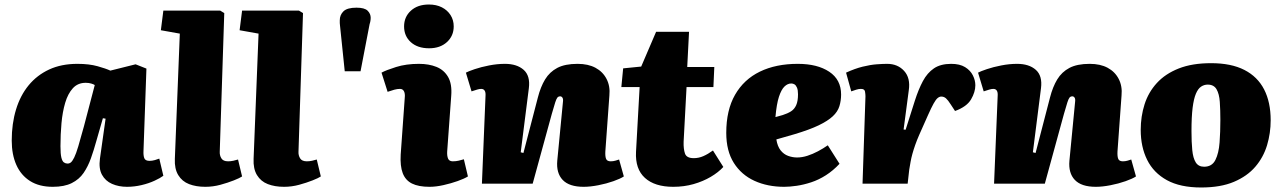

<svg xmlns="http://www.w3.org/2000/svg" viewBox="-20 -814 5685 851"><path d="M616 -145Q615 -125 619.5 -113Q624 -101 643 -101Q654 -101 666.5 -104.5Q679 -108 686 -111L704 -35Q691 -25 665 -13Q639 -1 607 6.5Q575 14 543 14Q506 14 476.5 1Q447 -12 432 -39.5Q417 -67 423 -111L448 -288L436 -290L407 -189Q396 -149 383 -112.5Q370 -76 350.5 -47.5Q331 -19 298 -2.5Q265 14 214 14Q154 14 113.5 -11.5Q73 -37 52.5 -83Q32 -129 32 -191Q32 -266 51 -328.5Q70 -391 107 -436Q144 -481 198 -506Q252 -531 323 -531Q375 -531 412.5 -520.5Q450 -510 469 -501L581 -529L629 -510ZM279 -89Q288 -89 294.5 -94.5Q301 -100 309 -116Q317 -132 327 -165.5Q337 -199 352 -254L400 -437Q396 -440 385 -443.5Q374 -447 360 -447Q325 -447 303 -423Q281 -399 269 -358.5Q257 -318 252.5 -268Q248 -218 248 -166Q248 -132 252 -115.5Q256 -99 263.5 -94Q271 -89 279 -89Z M777 -665 693 -680 704 -767H956L974 -756L954 -142Q953 -126 961 -112.5Q969 -99 991 -99Q1002 -99 1014 -101.5Q1026 -104 1035 -107L1053 -32Q1043 -25 1016.5 -14.5Q990 -4 957 5Q924 14 890 14Q849 14 818 2Q787 -10 770 -38Q753 -66 755 -110Z M1126 -665 1042 -680 1053 -767H1305L1323 -756L1303 -142Q1302 -126 1310 -112.5Q1318 -99 1340 -99Q1351 -99 1363 -101.5Q1375 -104 1384 -107L1402 -32Q1392 -25 1365.5 -14.5Q1339 -4 1306 5Q1273 14 1239 14Q1198 14 1167 2Q1136 -10 1119 -38Q1102 -66 1104 -110Z M1578 -498H1508L1487 -701Q1486 -707 1486 -711.5Q1486 -716 1486 -719Q1486 -722 1486 -724Q1486 -748 1502.5 -764Q1519 -780 1560 -780Q1596 -780 1609.5 -766.5Q1623 -753 1623 -735Q1623 -731 1622.5 -726.5Q1622 -722 1621 -717Q1620 -712 1618 -706Z M1774 -381Q1776 -399 1770.5 -409.5Q1765 -420 1753 -420Q1741 -420 1728 -416.5Q1715 -413 1698 -407L1671 -492Q1691 -503 1735.5 -517Q1780 -531 1837 -531Q1881 -531 1914.5 -517.5Q1948 -504 1966 -473Q1984 -442 1980 -390L1962 -142Q1961 -123 1966 -111Q1971 -99 1987 -99Q2001 -99 2013.5 -102Q2026 -105 2036 -108L2054 -32Q2038 -22 2008.5 -11.5Q1979 -1 1945.5 6.5Q1912 14 1884 14Q1835 14 1806 -0.5Q1777 -15 1765 -46.5Q1753 -78 1756 -129ZM1771 -697Q1771 -739 1801 -766.5Q1831 -794 1881 -794Q1914 -794 1938.5 -781.5Q1963 -769 1977 -747Q1991 -725 1991 -697Q1991 -655 1961 -627.5Q1931 -600 1882 -600Q1831 -600 1801 -627Q1771 -654 1771 -697Z M2745 -32Q2730 -22 2699 -11Q2668 0 2632 7Q2596 14 2567 14Q2503 14 2474 -16.5Q2445 -47 2450 -102L2475 -361Q2477 -375 2473 -381Q2469 -387 2463 -387Q2455 -387 2450.5 -381.5Q2446 -376 2441 -360.5Q2436 -345 2426 -310L2341 0H2116L2132 -390Q2133 -405 2128 -412.5Q2123 -420 2113 -420Q2105 -420 2095 -417Q2085 -414 2070 -409L2045 -492Q2056 -498 2084 -507.5Q2112 -517 2148 -524Q2184 -531 2218 -531Q2271 -531 2301 -504.5Q2331 -478 2324 -423L2288 -139L2300 -136L2364 -382Q2376 -429 2396 -462Q2416 -495 2450 -513Q2484 -531 2540 -531Q2587 -531 2619.5 -513.5Q2652 -496 2668.5 -464Q2685 -432 2681 -391L2663 -142Q2662 -120 2666.5 -109.5Q2671 -99 2687 -99Q2698 -99 2708 -102Q2718 -105 2724 -107Z M2742 -511 2822 -519 2888 -673H3034L3026 -517H3146L3142 -428H3023L3010 -186Q3009 -154 3016 -133.5Q3023 -113 3055 -113Q3077 -113 3097.5 -122Q3118 -131 3140 -147L3186 -74Q3164 -50 3130 -30Q3096 -10 3054 2Q3012 14 2964 14Q2882 14 2838.5 -25.5Q2795 -65 2799 -141L2815 -428H2734Z M3516 -531Q3603 -531 3655.5 -496Q3708 -461 3708 -395Q3708 -368 3700.5 -343.5Q3693 -319 3671 -298.5Q3649 -278 3608.5 -258.5Q3568 -239 3501 -219L3421 -196Q3426 -165 3440 -147.5Q3454 -130 3473.5 -123Q3493 -116 3513 -116Q3535 -116 3558.5 -123.5Q3582 -131 3605.5 -143.5Q3629 -156 3649 -170L3701 -88Q3673 -58 3641 -37.5Q3609 -17 3575.5 -6Q3542 5 3511 9.5Q3480 14 3456 14Q3382 14 3324 -12.5Q3266 -39 3232.5 -92Q3199 -145 3199 -225Q3199 -326 3238 -394Q3277 -462 3348 -496.5Q3419 -531 3516 -531ZM3517 -396Q3517 -415 3512.5 -425.5Q3508 -436 3501.5 -440Q3495 -444 3487 -444Q3471 -444 3457 -430.5Q3443 -417 3432.5 -385Q3422 -353 3417 -295L3449 -304Q3471 -311 3486 -320.5Q3501 -330 3509 -348Q3517 -366 3517 -396Z M3816 -387Q3816 -396 3814 -408Q3812 -420 3796 -420Q3786 -420 3775 -416.5Q3764 -413 3753 -409L3730 -492Q3769 -510 3803.5 -518.5Q3838 -527 3866 -529Q3894 -531 3912 -531Q3959 -531 3987.5 -499.5Q4016 -468 4008 -414L3985 -240L3994 -239L4035 -368Q4051 -418 4070.5 -454.5Q4090 -491 4119.5 -511Q4149 -531 4196 -531Q4234 -531 4257.5 -516.5Q4281 -502 4292 -480Q4303 -458 4303 -436Q4303 -406 4284 -373.5Q4265 -341 4213 -322L4194 -351Q4182 -370 4173 -378Q4164 -386 4152 -386Q4144 -386 4136 -379.5Q4128 -373 4118 -355Q4108 -337 4093.5 -304.5Q4079 -272 4055 -218Q4044 -193 4036.5 -171.5Q4029 -150 4024 -132Q4019 -114 4016 -97Q4013 -80 4010 -62L4003 0H3803Z M5015 -32Q5000 -22 4969 -11Q4938 0 4902 7Q4866 14 4837 14Q4773 14 4744 -16.5Q4715 -47 4720 -102L4745 -361Q4747 -375 4743 -381Q4739 -387 4733 -387Q4725 -387 4720.5 -381.5Q4716 -376 4711 -360.5Q4706 -345 4696 -310L4611 0H4386L4402 -390Q4403 -405 4398 -412.5Q4393 -420 4383 -420Q4375 -420 4365 -417Q4355 -414 4340 -409L4315 -492Q4326 -498 4354 -507.5Q4382 -517 4418 -524Q4454 -531 4488 -531Q4541 -531 4571 -504.5Q4601 -478 4594 -423L4558 -139L4570 -136L4634 -382Q4646 -429 4666 -462Q4686 -495 4720 -513Q4754 -531 4810 -531Q4857 -531 4889.5 -513.5Q4922 -496 4938.5 -464Q4955 -432 4951 -391L4933 -142Q4932 -120 4936.5 -109.5Q4941 -99 4957 -99Q4968 -99 4978 -102Q4988 -105 4994 -107Z M5304 17Q5211 17 5152 -15.5Q5093 -48 5064.5 -105.5Q5036 -163 5036 -238Q5036 -298 5053 -351.5Q5070 -405 5107.5 -446Q5145 -487 5204.5 -510.5Q5264 -534 5348 -534Q5437 -534 5495.5 -504Q5554 -474 5583 -417.5Q5612 -361 5612 -281Q5612 -224 5596 -170.5Q5580 -117 5544 -75Q5508 -33 5449 -8Q5390 17 5304 17ZM5317 -75Q5352 -75 5367 -105Q5382 -135 5385.5 -182.5Q5389 -230 5389 -282Q5389 -327 5386.5 -362.5Q5384 -398 5372 -418.5Q5360 -439 5333 -439Q5317 -439 5303.5 -430Q5290 -421 5280.5 -398.5Q5271 -376 5266 -336Q5261 -296 5261 -233Q5261 -184 5264.5 -148.5Q5268 -113 5280 -94Q5292 -75 5317 -75Z"/></svg>

Font: Literata Black
Style: Italic
Weight: 900
Italic angle: -2°
Designer: Latin by Veronika Burian and Jose Scaglione. Greek by Irene Vlachou. Cyrillic by Vera Evstafieva
Foundry: TypeTogether
Version: Version 3.002